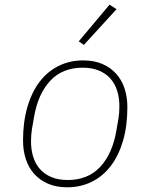

<svg xmlns="http://www.w3.org/2000/svg" viewBox="-20 -785 640 817"><path d="M266 12Q220 12 185 -3Q150 -18 126 -44.5Q102 -71 90 -107.5Q78 -144 78 -187Q78 -266 96.5 -329.5Q115 -393 148.5 -437Q182 -481 229.5 -504.5Q277 -528 334 -528Q380 -528 415 -513Q450 -498 474 -471.5Q498 -445 510 -408.5Q522 -372 522 -329Q522 -249 503.5 -186Q485 -123 451.5 -79Q418 -35 370.5 -11.5Q323 12 266 12ZM268 -19Q354 -19 406 -74.5Q458 -130 475 -228L484 -280Q486 -295 487 -305.5Q488 -316 488 -333Q488 -369 478.5 -399Q469 -429 450 -450.5Q431 -472 401.5 -484.5Q372 -497 332 -497Q246 -497 194 -441.5Q142 -386 125 -288L116 -236Q114 -221 113 -210.5Q112 -200 112 -183Q112 -147 121.5 -117Q131 -87 150 -65.5Q169 -44 198.5 -31.5Q228 -19 268 -19ZM337 -594 315 -609 446 -765 476 -746Z"/></svg>

Font: IBM Plex Mono ExtraLight
Style: Italic
Weight: 200
Italic angle: -9°
Monospace: yes
Designer: Mike Abbink, Paul van der Laan, Pieter van Rosmalen
Foundry: Bold Monday
Version: Version 2.3